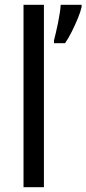

<svg xmlns="http://www.w3.org/2000/svg" viewBox="-20 -780 360 800"><path d="M163 0H78V-760H163ZM320 -751Q316 -732 304.5 -704Q293 -676 279 -648Q265 -620 251 -600H205V-612Q208 -623 212.5 -642.5Q217 -662 221.5 -683.5Q226 -705 229 -725Q232 -745 233 -760H320Z"/></svg>

Font: Noto Sans Thai SemiCondensed
Style: Regular
Weight: 400
Width: 4
Designer: Monotype Design Team
Foundry: Monotype Imaging Inc.
Version: Version 2.001